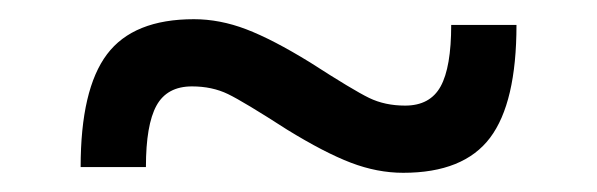

<svg xmlns="http://www.w3.org/2000/svg" viewBox="-20 -374 622 200"><path d="M279 -239Q234 -268 217.5 -276Q201 -284 180 -284Q154 -284 143 -264Q132 -244 132 -200H64Q64 -281 91.5 -317.5Q119 -354 182 -354Q209 -354 236.5 -343.5Q264 -333 303 -309Q348 -280 364.5 -272Q381 -264 402 -264Q428 -264 439 -284Q450 -304 450 -348H518Q518 -267 490.5 -230.5Q463 -194 400 -194Q373 -194 345.5 -204.5Q318 -215 279 -239Z"/></svg>

Font: Rhodium Libre
Style: Regular
Weight: 400
Designer: James Puckett
Foundry: Dunwich Type Founders
Version: Version 1.001; ttfautohint (v1.3)